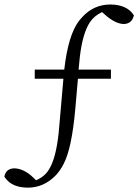

<svg xmlns="http://www.w3.org/2000/svg" viewBox="-46 -736 623 864"><path d="M110.4 -422.9H243.2Q260.7 -579.1 310.5 -643.6Q317.4 -652.3 324.2 -659.2Q376 -715.8 451.2 -715.8Q526.4 -714.8 556.6 -667Q547.9 -628.9 510.7 -627.9Q476.6 -628.9 435.5 -662.1L413.1 -681.6Q377.9 -665 358.4 -635.7Q326.2 -586.9 313.5 -482.4Q310.5 -458 307.6 -422.9H453.1V-381.8H304.7L293 -248Q277.3 -68.4 240.2 2Q225.6 30.3 206.1 51.8Q151.4 108.4 80.1 108.4Q8.8 108.4 -22.5 64.5Q-24.4 61.5 -26.4 58.6Q-19.5 22.5 18.6 21.5Q56.6 22.5 94.7 54.7L116.2 75.2Q155.3 58.6 173.8 27.3Q205.1 -20.5 217.8 -135.7Q220.7 -168 226.6 -235.4L239.3 -381.8H110.4Z"/></svg>

Font: GenYoMin JP Light
Style: Regular
Weight: 300
Version: Version 1.001;PS 1;hotconv 16.6.51;makeotf.lib2.5.65220 DEVE